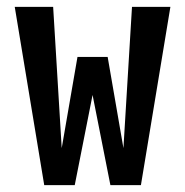

<svg xmlns="http://www.w3.org/2000/svg" viewBox="-20 -540 540 560"><path d="M109 0 23 -520H135L160 -108L206 -374H294L340 -108L365 -520H477L391 0H302L250 -263L198 0Z"/></svg>

Font: Iosevka Web
Style: Bold
Weight: 700
Monospace: yes
Designer: Belleve Invis
Foundry: Belleve Invis
Version: Version 28.0.3; ttfautohint (v1.8.3)